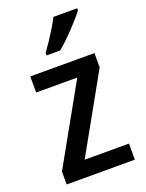

<svg xmlns="http://www.w3.org/2000/svg" viewBox="-145 -837 689 908"><g transform="rotate(-20 200.0 -383.0)"><path d="M372 0H29V-65L249 -458H42V-539H365V-467L149 -81H372ZM361 -756Q351 -742 333.5 -722Q316 -702 295.5 -680.5Q275 -659 254.5 -639.5Q234 -620 217 -606H148V-618Q164 -640 181 -665.5Q198 -691 214 -717.5Q230 -744 241 -766H361Z"/></g></svg>

Font: Noto Sans Display SemiCondensed Medium
Style: Regular
Weight: 500
Width: 4
Designer: Monotype Design Team
Foundry: Monotype Imaging Inc.
Version: Version 2.003